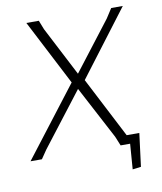

<svg xmlns="http://www.w3.org/2000/svg" viewBox="-85 -707 756 896"><g transform="rotate(-10 293.5 -259.5)"><path d="M435 0 417 -44 285 -294 90 -41 62 0H8L261 -329L101 -639H160L177 -596L297 -364L474 -594L503 -639H558L323 -329L471 -42H531L511 115L471 120L480 0Z"/></g></svg>

Font: Alegreya Sans Light
Style: Italic
Weight: 300
Italic angle: -7°
Designer: Juan Pablo del Peral
Foundry: Huerta Tipografica
Version: Version 2.007